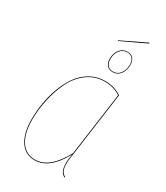

<svg xmlns="http://www.w3.org/2000/svg" viewBox="-202 -897 854 990"><g transform="rotate(30 224.5 -401.5)"><path d="M384.3 -812 386.2 -807.6 239.7 -738.3 238.3 -741.7ZM312 -715.3Q333.5 -715.3 345.5 -701.2Q357.4 -687 357.4 -663.6Q357.4 -629.4 340.3 -607.4Q323.2 -585.4 295.9 -585.4Q273.9 -585.4 261.2 -599.6Q248.5 -613.8 248.5 -637.7Q248.5 -672.4 266.1 -693.8Q283.7 -715.3 312 -715.3ZM312 -711.9Q285.2 -711.9 268.8 -691.4Q252.4 -670.9 252.4 -637.7Q252.4 -615.2 263.9 -602.1Q275.4 -588.9 295.9 -588.9Q321.8 -588.9 337.9 -609.9Q354 -630.9 354 -663.6Q354 -686 343 -699Q332 -711.9 312 -711.9ZM286.6 -527.3Q342.3 -527.3 384.8 -498.5L332.5 -120.1Q323.2 -67.9 326.9 -37.8Q330.6 -7.8 355 5.4L353.5 9.3Q328.1 -3.9 323.7 -35.2Q319.3 -66.4 327.1 -106.9Q327.1 -108.9 327.4 -110.1Q327.6 -111.3 327.6 -112.8Q261.2 9.3 174.3 9.3Q117.2 9.3 86.4 -38.3Q55.7 -85.9 55.7 -164.6Q55.7 -213.9 63.7 -263.2Q71.8 -312.5 89.8 -360.6Q107.9 -408.7 134 -445.3Q160.2 -481.9 199.7 -504.6Q239.3 -527.3 286.6 -527.3ZM286.6 -523.4Q229 -523.4 183.6 -489.7Q138.2 -456.1 112.1 -401.9Q85.9 -347.7 72.8 -286.9Q59.6 -226.1 59.6 -164.6Q59.6 -87.4 89.1 -41Q118.7 5.4 174.3 5.4Q260.7 5.4 328.6 -121.6L380.4 -496.6Q339.8 -523.4 286.6 -523.4Z"/></g></svg>

Font: Fira Sans Compressed Four
Style: Italic
Weight: 100
Width: 3
Italic angle: -8°
Designer: Carrois Corporate & Edenspiekermann AG
Foundry: Carrois Corporate GbR & Edenspiekermann AG
Version: Version 4.203;PS 004.203;hotconv 1.0.88;makeotf.lib2.5.64775